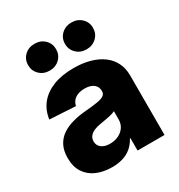

<svg xmlns="http://www.w3.org/2000/svg" viewBox="-178 -871 934 1000"><g transform="rotate(-30 288.5 -370.5)"><path d="M206.5 9.3Q154.8 9.3 114.5 -8.1Q74.2 -25.4 51.3 -60.1Q28.3 -94.7 28.3 -147.5Q28.3 -191.9 44.2 -222.2Q60.1 -252.4 87.9 -271.2Q115.7 -290 152.1 -300Q188.5 -310.1 230 -313.5Q276.4 -317.4 304.4 -322Q332.5 -326.7 345 -335.4Q357.4 -344.2 357.4 -360.4V-362.8Q357.4 -379.9 348.6 -392.1Q339.8 -404.3 323.5 -410.9Q307.1 -417.5 284.7 -417.5Q261.2 -417.5 243.7 -410.6Q226.1 -403.8 215.3 -390.9Q204.6 -377.9 201.2 -360.8L45.9 -369.6Q52.7 -421.4 82.8 -459.2Q112.8 -497.1 164.6 -517.8Q216.3 -538.6 288.6 -538.6Q342.3 -538.6 386 -526.4Q429.7 -514.2 460.9 -491Q492.2 -467.8 508.8 -434.3Q525.4 -400.9 525.4 -357.9V0H363.3V-74.2H359.9Q345.2 -46.4 323.5 -27.8Q301.8 -9.3 272.7 0Q243.7 9.3 206.5 9.3ZM257.8 -102.1Q286.1 -102.1 309.1 -113Q332 -124 345.5 -143.8Q358.9 -163.6 358.9 -189.5V-238.8Q352.1 -235.4 342 -232.2Q332 -229 319.6 -226.6Q307.1 -224.1 293.7 -221.7Q280.3 -219.2 266.1 -216.8Q242.7 -213.4 225.3 -205.6Q208 -197.8 198.2 -185.3Q188.5 -172.9 188.5 -155.3Q188.5 -138.2 197.5 -126.2Q206.5 -114.3 221.9 -108.2Q237.3 -102.1 257.8 -102.1ZM397.5 -588.9Q361.8 -588.9 337.6 -612.1Q313.5 -635.3 313.5 -669.4Q313.5 -704.1 337.6 -727.1Q361.8 -750 397.5 -750Q433.6 -750 457.8 -727.1Q481.9 -704.1 481.9 -669.4Q481.9 -635.3 457.8 -612.1Q433.6 -588.9 397.5 -588.9ZM175.8 -588.9Q139.6 -588.9 115.7 -612.1Q91.8 -635.3 91.8 -669.4Q91.8 -704.1 115.7 -727.1Q139.6 -750 175.8 -750Q211.9 -750 235.8 -727.1Q259.8 -704.1 259.8 -669.4Q259.8 -635.3 235.8 -612.1Q211.9 -588.9 175.8 -588.9Z"/></g></svg>

Font: Inter 24pt ExtraBold
Style: Regular
Weight: 800
Designer: Rasmus Andersson
Foundry: rsms
Version: Version 4.001;git-66647c0bb